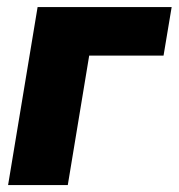

<svg xmlns="http://www.w3.org/2000/svg" viewBox="-20 -536 517 556"><path d="M477.1 -515.6 453.6 -375H238.3L176.3 0H3.4L88.9 -515.6Z"/></svg>

Font: Inter Display Extra Bold
Style: Italic
Weight: 800
Italic angle: -9.39999°
Designer: Rasmus Andersson
Foundry: rsms
Version: Version 4.000;git-4fc901f